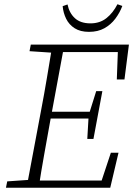

<svg xmlns="http://www.w3.org/2000/svg" viewBox="-20 -884 627 904"><path d="M8 0 14 -30 129 -38H137L131 0ZM105 0 173 -362Q188 -440 201 -518Q214 -596 227 -674H283L216 -312Q202 -234 188 -156Q174 -78 162 0ZM119 -643 125 -674H254L248 -635H239ZM134 0 139 -34H481L448 -2L502 -165H538L499 0ZM193 -326 198 -358H421L416 -326ZM252 -639 257 -674H587L566 -510H530L536 -670L556 -639ZM391 -230 397 -333 401 -353 433 -455H462L420 -230ZM399 -734Q358 -734 331.5 -751Q305 -768 291.5 -795.5Q278 -823 275 -855L298 -863Q306 -823 332.5 -798.5Q359 -774 406 -774Q450 -774 481 -798.5Q512 -823 533 -864L556 -856Q544 -824 523 -796Q502 -768 471.5 -751Q441 -734 399 -734Z"/></svg>

Font: Source Serif 4 18pt Light
Style: Italic
Weight: 300
Italic angle: -12°
Designer: Frank Grießhammer
Foundry: Adobe Systems Incorporated
Version: Version 4.004;hotconv 1.0.116;makeotfexe 2.5.65601